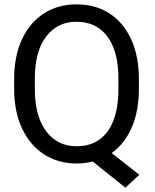

<svg xmlns="http://www.w3.org/2000/svg" viewBox="-20 -741 712 882"><path d="M332 10Q248 10 183 -31.5Q118 -73 81.5 -150.5Q45 -228 45 -333V-378Q45 -483 81 -560.5Q117 -638 182 -679.5Q247 -721 331 -721Q418 -721 482.5 -679.5Q547 -638 582.5 -560.5Q618 -483 618 -378V-333Q618 -231 585.5 -156Q553 -81 493 -38L620 62L556 121L406 1Q372 10 332 10ZM331 -641Q243 -641 191.5 -572.5Q140 -504 140 -379V-333Q140 -207 192 -138Q244 -69 332 -69Q424 -69 474 -137Q524 -205 524 -333V-379Q524 -505 473.5 -573Q423 -641 331 -641Z"/></svg>

Font: Freesentation 5 Medium
Style: Regular
Weight: 500
Designer: glyphs from Roboto by Christian Robertson / Hangul glyphs from Noto Sans CJK(Source Han Sans) by Jang Soo-young and Kang
Foundry: PT&
Version: Version 2.001